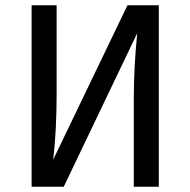

<svg xmlns="http://www.w3.org/2000/svg" viewBox="-20 -709 723 729"><path d="M583 0H488V-336Q488 -453 501 -583L222 0H100V-689H195V-353Q195 -213 182 -103L464 -689H583Z"/></svg>

Font: Fira Sans
Style: Regular
Weight: 400
Designer: bBox Type GmbH & Carrois Corporate GbR & Edenspiekermann AG
Foundry: bBox Type GmbH & Carrois Corporate GbR & Edenspiekermann AG
Version: Version 4.301